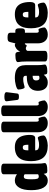

<svg xmlns="http://www.w3.org/2000/svg" viewBox="1151 -1945 802 3144"><g transform="rotate(-90 1552.0 -373.0)"><path d="M163 8Q93 8 51.5 -61.5Q10 -131 10 -263Q10 -393 53 -462Q96 -531 165 -531Q224 -531 270 -496V-712Q270 -733 288 -743.5Q306 -754 346 -754H368Q408 -754 426 -743.5Q444 -733 444 -712V-172Q444 -123 446.5 -99Q449 -75 451.5 -63.5Q454 -52 454 -41Q454 -24 434 -14.5Q414 -5 385.5 -2Q357 1 329 1Q298 1 290.5 -11Q283 -23 277 -59Q261 -29 233 -10.5Q205 8 163 8ZM234 -139Q255 -139 270 -150V-369Q264 -377 254 -380.5Q244 -384 234 -384Q206 -384 197 -359.5Q188 -335 188 -262Q188 -189 197 -164Q206 -139 234 -139Z M741 8Q608 8 546.5 -61Q485 -130 485 -262Q485 -364 514 -423Q543 -482 594.5 -506.5Q646 -531 713 -531Q787 -531 831 -500.5Q875 -470 895 -414.5Q915 -359 915 -283Q915 -198 863 -198H662Q662 -161 684.5 -147.5Q707 -134 748 -134Q794 -134 824.5 -144.5Q855 -155 868 -155Q879 -155 887.5 -138Q896 -121 901 -99Q906 -77 906 -62Q906 -46 888 -33Q870 -20 843 -10.5Q816 -1 788 3.5Q760 8 741 8ZM662 -310H754Q754 -364 745 -382.5Q736 -401 710 -401Q682 -401 672 -382.5Q662 -364 662 -310Z M1106 8Q1037 8 997.5 -36Q958 -80 958 -156V-712Q958 -733 976 -743.5Q994 -754 1034 -754H1056Q1096 -754 1114 -743.5Q1132 -733 1132 -712V-176Q1132 -139 1154 -139Q1162 -139 1169 -141.5Q1176 -144 1180 -144Q1190 -144 1197.5 -125Q1205 -106 1210 -83.5Q1215 -61 1215 -49Q1215 -33 1185 -12.5Q1155 8 1106 8Z M1371 8Q1302 8 1262.5 -36Q1223 -80 1223 -156V-712Q1223 -733 1241 -743.5Q1259 -754 1299 -754H1321Q1361 -754 1379 -743.5Q1397 -733 1397 -712V-176Q1397 -139 1419 -139Q1427 -139 1434 -141.5Q1441 -144 1445 -144Q1455 -144 1462.5 -125Q1470 -106 1475 -83.5Q1480 -61 1480 -49Q1480 -33 1450 -12.5Q1420 8 1371 8Z M1539 -464Q1514 -464 1501.5 -470Q1489 -476 1487 -495L1466 -660Q1463 -683 1481 -692.5Q1499 -702 1533 -702H1547Q1581 -702 1599 -692.5Q1617 -683 1614 -660L1593 -495Q1591 -476 1579 -470Q1567 -464 1541 -464Z M1773 8Q1706 8 1671.5 -36.5Q1637 -81 1637 -154Q1637 -183 1645 -214.5Q1653 -246 1678 -273.5Q1703 -301 1752 -318.5Q1801 -336 1883 -336V-356Q1883 -394 1832 -394Q1783 -394 1745 -382.5Q1707 -371 1693 -371Q1682 -371 1674 -390.5Q1666 -410 1662 -434Q1658 -458 1658 -472Q1658 -486 1678 -496.5Q1698 -507 1728 -515Q1758 -523 1789 -527Q1820 -531 1843 -531Q1927 -531 1973.5 -509Q2020 -487 2038.5 -448Q2057 -409 2057 -358V-172Q2057 -123 2059.5 -99Q2062 -75 2064.5 -63.5Q2067 -52 2067 -41Q2067 -24 2047.5 -14.5Q2028 -5 2001 -2Q1974 1 1951 1Q1920 1 1912.5 -11Q1905 -23 1900 -57Q1891 -45 1874 -29.5Q1857 -14 1832 -3Q1807 8 1773 8ZM1847 -128Q1875 -128 1883 -138V-240Q1844 -240 1825.5 -226.5Q1807 -213 1807 -182Q1807 -128 1847 -128Z M2193 2Q2153 2 2135 -8.5Q2117 -19 2117 -40V-349Q2117 -398 2114.5 -422Q2112 -446 2109.5 -457.5Q2107 -469 2107 -480Q2107 -498 2125 -507Q2143 -516 2169 -519Q2195 -522 2220 -522Q2243 -522 2254 -516.5Q2265 -511 2270.5 -494Q2276 -477 2280 -443Q2295 -482 2328 -506.5Q2361 -531 2389 -531Q2419 -531 2419 -494Q2419 -461 2413.5 -424.5Q2408 -388 2398 -362.5Q2388 -337 2375 -337Q2367 -337 2357.5 -344Q2348 -351 2331 -351Q2317 -351 2306.5 -343.5Q2296 -336 2291 -325V-40Q2291 -19 2273 -8.5Q2255 2 2215 2Z M2556 8Q2490 8 2452 -36Q2414 -80 2414 -156V-366H2398Q2358 -366 2358 -426V-463Q2358 -523 2398 -523H2414L2436 -611Q2441 -633 2456 -641.5Q2471 -650 2502 -650H2518Q2555 -650 2571.5 -639.5Q2588 -629 2588 -608V-523H2620Q2660 -523 2660 -463V-426Q2660 -366 2620 -366H2588V-176Q2588 -139 2612 -139Q2620 -139 2628 -141.5Q2636 -144 2640 -144Q2650 -144 2657.5 -125Q2665 -106 2670 -83.5Q2675 -61 2675 -49Q2675 -38 2660 -24.5Q2645 -11 2618.5 -1.5Q2592 8 2556 8Z M2917 8Q2784 8 2722.5 -61Q2661 -130 2661 -262Q2661 -364 2690 -423Q2719 -482 2770.5 -506.5Q2822 -531 2889 -531Q2963 -531 3007 -500.5Q3051 -470 3071 -414.5Q3091 -359 3091 -283Q3091 -198 3039 -198H2838Q2838 -161 2860.5 -147.5Q2883 -134 2924 -134Q2970 -134 3000.5 -144.5Q3031 -155 3044 -155Q3055 -155 3063.5 -138Q3072 -121 3077 -99Q3082 -77 3082 -62Q3082 -46 3064 -33Q3046 -20 3019 -10.5Q2992 -1 2964 3.5Q2936 8 2917 8ZM2838 -310H2930Q2930 -364 2921 -382.5Q2912 -401 2886 -401Q2858 -401 2848 -382.5Q2838 -364 2838 -310Z"/></g></svg>

Font: Asap Condensed Black
Style: Regular
Weight: 900
Width: 3
Designer: Pablo Cosgaya
Foundry: Omnibus-Type
Version: Version 3.001; ttfautohint (v1.8.4.7-5d5b)